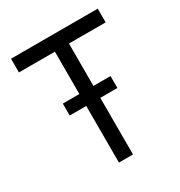

<svg xmlns="http://www.w3.org/2000/svg" viewBox="-166 -817 878 934"><g transform="rotate(-30 273.5 -350.0)"><path d="M139 -318V-385H232V-623H30V-700H517V-623H311V-385H407V-318H311V0H232V-318Z"/></g></svg>

Font: Easer Grotesk Light
Style: Regular
Weight: 300
Designer: Boardeaser, Bonnie Shaver-Troup, Thomas Jockin
Foundry: Lexend
Version: Version 1.008;Glyphs 3.1.2 (3151)